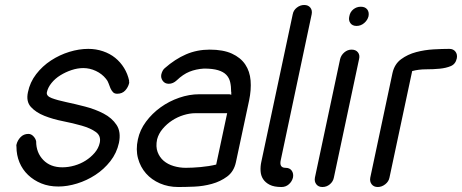

<svg xmlns="http://www.w3.org/2000/svg" viewBox="-20 -750 1853 770"><path d="M497 -425Q499 -423 498 -417Q494 -400 482 -387Q470 -374 450 -374Q439 -374 433 -380.5Q427 -387 423 -396Q419 -405 415.5 -415.5Q412 -426 405 -434Q389 -454 364.5 -465.5Q340 -477 314 -477Q291 -477 267 -469Q243 -461 222 -448Q201 -435 186.5 -417Q172 -399 168 -380Q165 -365 187.5 -356.5Q210 -348 245.5 -340.5Q281 -333 321.5 -322.5Q362 -312 395.5 -294.5Q429 -277 447.5 -249Q466 -221 457 -177Q448 -136 422.5 -103.5Q397 -71 362.5 -48.5Q328 -26 289 -14Q250 -2 214 -2Q176 -2 145.5 -14.5Q115 -27 92.5 -48.5Q70 -70 58 -99Q46 -128 46 -162Q45 -166 46 -170Q50 -187 62.5 -200Q75 -213 94 -213Q105 -213 114 -203.5Q123 -194 125 -183Q125 -138 153.5 -108.5Q182 -79 230 -79Q254 -79 278.5 -86Q303 -93 323.5 -106Q344 -119 359.5 -137Q375 -155 380 -177Q386 -205 364.5 -220.5Q343 -236 308 -246Q273 -256 232.5 -264Q192 -272 158 -285.5Q124 -299 104 -321Q84 -343 92 -380Q100 -420 125 -452.5Q150 -485 184.5 -507.5Q219 -530 258 -542Q297 -554 334 -554Q365 -554 393 -544.5Q421 -535 442 -518Q463 -501 477.5 -477.5Q492 -454 498 -426Z M900 -372 908 -370Q907 -372 907.5 -376Q908 -380 907 -382Q907 -404 903 -421Q899 -438 887.5 -450Q876 -462 854.5 -468.5Q833 -475 798 -475Q766 -473 740 -462.5Q714 -452 689 -428Q674 -414 657 -414Q641 -414 632.5 -426Q624 -438 627 -452Q631 -468 640 -476Q682 -513 726 -532Q770 -551 821 -551Q875 -551 910 -535Q945 -519 963.5 -491.5Q982 -464 985 -427Q988 -390 979 -347L926 -99Q918 -62 891 -42Q864 -22 829.5 -12.5Q795 -3 758.5 -1.5Q722 0 695 0Q655 0 621.5 -14.5Q588 -29 565.5 -54.5Q543 -80 533.5 -115Q524 -150 533 -191Q541 -229 565.5 -262Q590 -295 624 -319.5Q658 -344 698.5 -358Q739 -372 779 -372ZM891 -296H763Q741 -296 716.5 -288.5Q692 -281 670.5 -267Q649 -253 632.5 -233.5Q616 -214 610 -191Q604 -162 612 -140.5Q620 -119 636.5 -105Q653 -91 676.5 -84Q700 -77 725 -77Q751 -77 784.5 -80Q818 -83 847 -90Z M1125 -77Q1142 -77 1150 -65.5Q1158 -54 1155 -38Q1151 -22 1138.5 -11Q1126 0 1109 0Q1079 0 1061.5 -9Q1044 -18 1035 -32Q1026 -46 1025 -64.5Q1024 -83 1028 -101L1154 -693Q1157 -709 1170.5 -719.5Q1184 -730 1200 -730Q1216 -730 1224.5 -719.5Q1233 -709 1230 -693L1106 -108Q1099 -77 1125 -77Z M1381 -685Q1384 -702 1397 -712.5Q1410 -723 1427 -723Q1444 -723 1452.5 -712.5Q1461 -702 1458 -685Q1454 -669 1440.5 -657.5Q1427 -646 1410 -646Q1393 -646 1385 -657.5Q1377 -669 1381 -685ZM1344 -513Q1348 -529 1361 -540Q1374 -551 1390 -551Q1407 -551 1415.5 -540Q1424 -529 1420 -513L1319 -38Q1316 -22 1303 -11Q1290 0 1273 0Q1257 0 1248.5 -11Q1240 -22 1243 -38Z M1542 -38Q1539 -22 1525 -11Q1511 0 1495 0Q1479 0 1470.5 -11Q1462 -22 1465 -38L1554 -457Q1562 -493 1588.5 -512.5Q1615 -532 1649 -541Q1683 -550 1719 -552Q1755 -554 1782 -554Q1798 -554 1806.5 -543Q1815 -532 1812 -516Q1807 -493 1788 -485Q1769 -477 1743.5 -474.5Q1718 -472 1688.5 -472Q1659 -472 1633 -465Z"/></svg>

Font: VDS Compensated
Style: Light Italic
Weight: 300
Italic angle: -12°
Designer: artmaker
Foundry: artmaker
Version: Version 1.000 2012 initial release